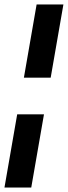

<svg xmlns="http://www.w3.org/2000/svg" viewBox="-30 -740 304 860"><path d="M77 -392 134 -720H254L197 -392ZM-10 100 47 -228H167L110 100Z"/></svg>

Font: DM Sans 36pt SemiBold
Style: Italic
Weight: 600
Italic angle: -10°
Designer: Colophon Foundry, Jonny Pinhorn
Foundry: Colophon Foundry
Version: Version 4.004;gftools[0.9.30]